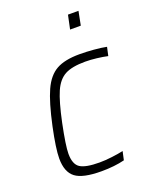

<svg xmlns="http://www.w3.org/2000/svg" viewBox="-135 -777 680 859"><g transform="rotate(-20 205.5 -347.0)"><path d="M39 -110Q39 -157 60 -256Q83 -363 108 -418Q133 -473 173 -495.5Q213 -518 284 -518Q315 -518 351 -515Q387 -512 411 -507L402 -466Q380 -471 350.5 -474.5Q321 -478 296 -478Q233 -478 199.5 -460Q166 -442 146 -396.5Q126 -351 106 -256Q85 -154 85 -116Q85 -66 111 -49Q137 -32 203 -32Q230 -32 262.5 -36Q295 -40 317 -45L308 -4Q260 8 198 8Q109 8 74 -19Q39 -46 39 -110ZM282 -636 296 -702H346L333 -636Z"/></g></svg>

Font: Saira Semi Condensed ExtraLight
Style: Italic
Weight: 200
Width: 4
Italic angle: -12°
Designer: Hector Gatti with collaboration of the Omnibus-Type team
Foundry: Omnibus-Type
Version: Version 1.001; ttfautohint (v1.8)